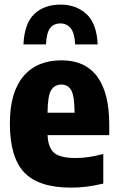

<svg xmlns="http://www.w3.org/2000/svg" viewBox="-20 -826 526 856"><path d="M297 10.5Q153 10.5 88.5 -56.8Q24 -124 24 -276.5Q24 -413.5 83.8 -485.2Q143.5 -557 254.5 -557Q359.5 -557 413.2 -484.8Q467 -412.5 467 -271.5V-223.5H192Q195 -165.5 222.5 -143.5Q250 -121.5 318 -121.5Q347.5 -121.5 378 -126.2Q408.5 -131 440.5 -139.5V-7.5Q401.5 1.5 367.5 6Q333.5 10.5 297 10.5ZM254 -449Q224 -449 208.2 -424.2Q192.5 -399.5 192 -323.5H312.5Q312 -399.5 297.2 -424.2Q282.5 -449 254 -449ZM84.5 -628Q89 -722 133.2 -763.8Q177.5 -805.5 250 -805.5Q319 -805.5 365 -763.8Q411 -722 415.5 -628H315Q312.5 -679.5 295 -700.5Q277.5 -721.5 250 -721.5Q219 -721.5 203.2 -700.5Q187.5 -679.5 185 -628Z"/></svg>

Font: Encode Sans Condensed ExtraBold
Style: Regular
Weight: 800
Width: 3
Designer: Multiple Designers
Foundry: Impallari Type
Version: Version 3.000; ttfautohint (v1.8.3) -l 8 -r 50 -G 200 -x 14 